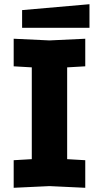

<svg xmlns="http://www.w3.org/2000/svg" viewBox="-20 -888 470 912"><path d="M45 4V-127L131 -132V-568L45 -573V-704L215 -696L385 -704V-573L299 -568V-132L385 -127V4L215 -4ZM85 -756V-840L405 -868V-756Z"/></svg>

Font: Tektur
Style: Bold
Weight: 700
Designer: Adam Jagosz
Foundry: Adam Jagosz
Version: Version 1.005;gftools[0.9.30]